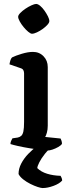

<svg xmlns="http://www.w3.org/2000/svg" viewBox="-20 -763 357 973"><path d="M219 0Q210 0 184.5 -3.5Q159 -7 128.5 -12Q98 -17 71.5 -23Q45 -29 33 -33Q33 -41 36.5 -49Q40 -57 43 -62L70 -66Q80 -68 87.5 -74.5Q95 -81 98.5 -97Q102 -113 102 -146V-391Q102 -400 98.5 -407Q95 -414 86 -417L28 -437Q30 -449 33 -458Q36 -467 41 -472Q59 -481 90.5 -490.5Q122 -500 147 -500Q179 -500 200.5 -478Q222 -456 222 -423V-126Q222 -106 217.5 -90.5Q213 -75 209 -69L287 -61Q289 -57 291.5 -50Q294 -43 294 -34Q289 -26 275 -18Q261 -10 246 -5Q231 0 219 0ZM142 -592Q135 -592 123 -602Q111 -612 99.5 -626Q88 -640 80 -654.5Q72 -669 72 -678Q72 -686 82.5 -697Q93 -708 108.5 -718.5Q124 -729 139.5 -736Q155 -743 163 -743Q172 -743 183.5 -733.5Q195 -724 205.5 -709Q216 -694 223 -680Q230 -666 230 -656Q230 -648 220 -637Q210 -626 196 -616Q182 -606 167 -599Q152 -592 142 -592ZM196 190Q188 190 171 184.5Q154 179 134 169Q114 159 97.5 146Q81 133 74 119Q74 92 87.5 66Q101 40 123 17Q145 -6 170 -24L254 -26Q227 -8 208 16Q189 40 179 60Q169 80 169 89Q188 108 219 117.5Q250 127 287 128Q289 131 292 138Q295 145 295 152Q281 168 251 179Q221 190 196 190Z"/></svg>

Font: Texturina Medium 12pt SemiBold
Style: Regular
Weight: 600
Version: Version 1.002